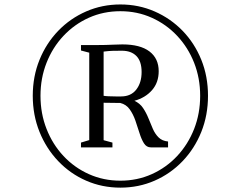

<svg xmlns="http://www.w3.org/2000/svg" viewBox="-20 -922 1044 882"><path d="M130.5 -482Q130.5 -571 161.5 -647.2Q192.5 -723.5 247.5 -780.5Q302.5 -837.5 375.8 -869.5Q449 -901.5 533 -901.5Q617 -901.5 690.2 -869.5Q763.5 -837.5 818.8 -780.5Q874 -723.5 904.8 -647.2Q935.5 -571 935.5 -482Q935.5 -393 904.8 -316.2Q874 -239.5 818.8 -181.8Q763.5 -124 690.2 -92Q617 -60 533 -60Q449 -60 375.8 -92Q302.5 -124 247.5 -181.8Q192.5 -239.5 161.5 -316.2Q130.5 -393 130.5 -482ZM166 -482Q166 -400.5 193.8 -329.8Q221.5 -259 271.5 -205.5Q321.5 -152 388.5 -122Q455.5 -92 533 -92Q610.5 -92 677.2 -122Q744 -152 794 -205.5Q844 -259 871.8 -329.8Q899.5 -400.5 899.5 -482Q899.5 -563 871.8 -633.5Q844 -704 794 -757.2Q744 -810.5 677.2 -840.5Q610.5 -870.5 533 -870.5Q455 -870.5 388.2 -840.5Q321.5 -810.5 271.5 -757.2Q221.5 -704 193.8 -633.5Q166 -563 166 -482ZM390 -278.5V-680L352 -690V-715H423Q447 -715 464.8 -715.5Q482.5 -716 500 -716.8Q517.5 -717.5 542 -718Q624 -718 666.5 -685.8Q709 -653.5 709 -595Q709 -543 678.5 -508Q648 -473 597.5 -459Q622.5 -447.5 637 -426Q651.5 -404.5 661.8 -379Q672 -353.5 682.2 -330Q692.5 -306.5 708.8 -290.5Q725 -274.5 752 -272V-245H673Q653 -245 641.2 -263.8Q629.5 -282.5 620.8 -310.8Q612 -339 601.8 -368.5Q591.5 -398 575.5 -420.2Q559.5 -442.5 532.5 -449L456 -450V-278L496.5 -267V-245H352V-267ZM456 -482Q462.5 -480.5 478.2 -479.8Q494 -479 511 -479Q528 -479 536.5 -479Q581.5 -479 606 -510.5Q630.5 -542 630.5 -591Q630.5 -640.5 606.5 -664.8Q582.5 -689 540 -689Q516.5 -689 497.8 -688.5Q479 -688 456 -685Z"/></svg>

Font: Merriweather 120pt Light
Style: Italic
Weight: 300
Italic angle: -7.8°
Version: Version 2.101